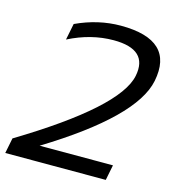

<svg xmlns="http://www.w3.org/2000/svg" viewBox="-145 -793 810 883"><g transform="rotate(15 259.5 -351.5)"><path d="M-40 0 -25.4 -73.2Q416 -340.3 447.8 -498Q474.1 -629.9 308.1 -629.9Q200.7 -629.9 94.7 -576.2L110.4 -654.3Q215.3 -703.1 322.8 -703.1Q579.1 -703.1 538.1 -498Q502 -317.4 104 -73.2H453.1L438.5 0Z"/></g></svg>

Font: Sansation
Style: Italic
Weight: 400
Designer: Bernd Montag
Version: Version 1.301